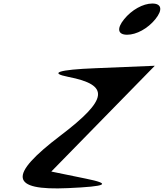

<svg xmlns="http://www.w3.org/2000/svg" viewBox="-20 -1044 929 1089"><path d="M367 -608C604 -562 594 -481 323 -275C24 -48 37 38 366 23C589 13 614 -1 466 -31L271 -71L858 -671L519 -657C314 -649 255 -630 367 -608ZM684 -935C641 -882 648 -847 701 -847C754 -847 818 -882 861 -935C904 -988 897 -1024 844 -1024C791 -1024 727 -988 684 -935Z"/></svg>

Font: Venom Sans
Style: Obl
Weight: 400
Version: Version 1.001